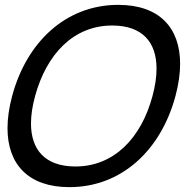

<svg xmlns="http://www.w3.org/2000/svg" viewBox="-20 -755 772 790"><path d="M265.5 15C481 15 642.5 -138 702 -360C714.8 -407.6 721.1 -452.1 721.1 -492.5C721.1 -640.6 635.8 -735 466.5 -735C251 -735 89.5 -582 30 -360C17.2 -312.4 10.9 -267.9 10.9 -227.5C10.9 -79.4 96.2 15 265.5 15ZM288.3 -70C165.9 -70.8 107.5 -138.5 107.5 -247C107.5 -280.9 113.2 -318.9 124.5 -360C171.5 -531.8 282 -650 441.7 -650C442.4 -650 443 -650 443.7 -650C566.3 -649.2 624.1 -581.3 624.1 -472.5C624.1 -438.7 618.5 -400.9 607.5 -360C561.5 -188.2 450 -70 290.3 -70C289.6 -70 289 -70 288.3 -70Z"/></svg>

Font: Manrope
Style: MediumItalic
Weight: 500
Italic angle: -15°
Designer: Mikhail Sharanda
Foundry: Mikhail Sharanda
Version: Version 4.502;hotconv 1.0.109;makeotfexe 2.5.65596